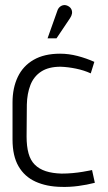

<svg xmlns="http://www.w3.org/2000/svg" viewBox="-20 -720 421 751"><path d="M254 -649Q260 -658 261.5 -666.5Q263 -675 259.5 -683Q256 -691 247 -696Q238 -701 229.5 -700Q221 -699 214 -693Q207 -687 204 -677L166 -570H201ZM335 -433 349 -478Q318 -492 283.5 -501Q249 -510 215 -510Q153 -510 111.5 -486Q70 -462 49.5 -419Q29 -376 29 -319V-174Q29 -110 52.5 -69.5Q76 -29 119 -9.5Q162 10 219 11Q252 12 286 7.5Q320 3 351 -5L340 -55Q341 -55 331 -53Q321 -51 303.5 -48Q286 -45 264.5 -43Q243 -41 221 -41Q185 -42 159 -50.5Q133 -59 116 -76Q99 -93 91.5 -120.5Q84 -148 84 -186L85 -311Q86 -354 99 -387.5Q112 -421 141 -440Q170 -459 217 -459Q246 -458 277.5 -451.5Q309 -445 335 -433Z"/></svg>

Font: Advent Pro
Style: Regular
Weight: 400
Designer: VivaRado, Andreas Kalpakidis
Foundry: VivaRado, Andreas Kalpakidis
Version: Version 3.000